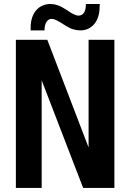

<svg xmlns="http://www.w3.org/2000/svg" viewBox="-20 -925 642 945"><path d="M130.9 -775.4H199.2V-778.3C199.2 -794.4 202.6 -807.6 209 -817.4C215.3 -827.1 223.6 -832 233.9 -832C244.1 -832 255.4 -827.1 269.5 -819.3C272 -817.9 270 -818.8 275.4 -815.9L301.8 -799.3C315.4 -790.5 327.1 -784.7 339.8 -780.8C351.1 -777.3 362.8 -775.4 375 -775.4C401.4 -775.4 425.8 -784.7 444.3 -807.1C461.4 -828.1 470.2 -857.4 470.2 -889.6C470.2 -897.5 470.7 -897 470.7 -897.9C471.2 -901.4 471.2 -903.8 471.2 -905.3H402.8C402.8 -886.7 399.9 -872.6 393.6 -862.8C387.2 -853 377.4 -848.1 366.2 -848.1C360.4 -848.1 355.5 -849.6 349.1 -852.1C342.3 -855 334.5 -858.9 329.1 -862.3L299.8 -881.3C287.6 -889.2 274.4 -895.5 263.2 -899.4C251.5 -903.3 238.8 -905.3 227.5 -905.3C201.2 -905.3 175.3 -895 157.2 -873.5C141.1 -854.5 130.9 -825.7 130.9 -790ZM58.1 0H185.1V-529.8L389.2 0H543V-729H416V-199.2L212.9 -729H58.1Z"/></svg>

Font: Hack
Style: Bold
Weight: 700
Monospace: yes
Designer: Christopher Simpkins
Foundry: Christopher Simpkins
Version: Version 2.010